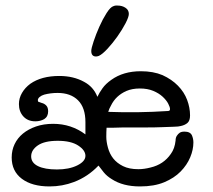

<svg xmlns="http://www.w3.org/2000/svg" viewBox="-20 -661 765 690"><path d="M443 -611Q443 -600 431 -577Q419 -554 402 -530Q385 -506 366.5 -486Q348 -466 335 -460Q329 -458 325 -458Q308 -458 308 -478Q308 -487 316.5 -512.5Q325 -538 337 -565Q349 -592 363 -614Q377 -636 388 -639Q393 -641 396 -641Q399 -641 403 -641Q419 -641 431 -633Q443 -625 443 -611ZM171 -216Q236 -216 287 -178V-222Q287 -274 260.5 -300.5Q234 -327 187 -327Q162 -327 139 -321Q129 -318 122.5 -312.5Q116 -307 116 -301Q116 -295 119 -295Q125 -293 130 -291Q139 -289 146 -282Q153 -275 153 -261Q153 -242 139 -233Q125 -225 107 -225Q80 -225 64 -242.5Q48 -260 48 -287Q48 -308 59 -327Q70 -346 89 -360Q129 -388 193 -388Q244 -388 282 -367Q316 -349 330 -313Q337 -328 348.5 -344Q360 -360 380 -374Q423 -405 486 -405Q531 -405 564 -391Q597 -376 619.5 -353Q642 -330 652.5 -302Q663 -274 663 -246Q663 -227 653.5 -219Q644 -211 629 -208Q623 -206 604.5 -205.5Q586 -205 562 -204Q537 -203 507 -203H424L387 -202H363Q362 -187 362 -169.5Q362 -152 368 -130Q374 -108 387 -91.5Q400 -75 422 -64Q444 -53 477 -53Q498 -53 521 -59Q568 -70 594 -108Q608 -127 611 -156Q611 -166 615.5 -173Q620 -180 626 -184Q632 -188 643 -188Q664 -188 670 -174Q675 -162 675 -149Q675 -123 663.5 -95.5Q652 -68 629 -44.5Q606 -21 570 -6Q534 9 483 9Q422 9 382 -17Q364 -28 353 -41.5Q342 -55 334 -66Q296 -26 246 -7Q204 9 158 9Q95 9 58.5 -18.5Q22 -46 22 -95Q22 -121 32.5 -143Q43 -165 62.5 -181Q82 -197 109.5 -206.5Q137 -216 171 -216ZM187.5 -155Q140 -155 116 -138.5Q92 -122 92 -99Q92 -76 116.5 -64Q141 -52 184.5 -52Q228 -52 257.5 -66.5Q287 -81 287 -101Q287 -121 261 -138Q235 -155 187.5 -155ZM591 -269Q591 -276 584.5 -288.5Q578 -301 564.5 -313.5Q551 -326 530.5 -334.5Q510 -343 482.5 -343Q455 -343 434 -334Q396 -317 379 -282Q372 -270 369 -259Q476 -255 582 -262Q588 -262 589.5 -264Q591 -266 591 -269Z"/></svg>

Font: Scratch Savers
Style: Book
Weight: 400
Designer: Pablo Impallari, Rodrigo Fuenzalida, Brenda Gallo
Foundry: Pablo Impallari, Rodrigo Fuenzalida, Brenda Gallo
Version: Version 4.0b1